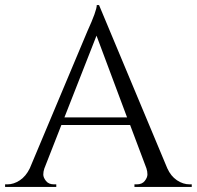

<svg xmlns="http://www.w3.org/2000/svg" viewBox="-30 -734 773 754"><path d="M715 -10H723V0H498V-10H507Q528 -10 538.5 -23.5Q549 -37 549 -49Q549 -61 545 -73L481 -243H211L144 -72Q140 -60 140 -48.5Q140 -37 150.5 -23.5Q161 -10 182 -10H191V0H-10V-10H-1Q24 -10 48 -26Q72 -42 87 -73L313 -611Q350 -692 350 -714H359L627 -73Q641 -42 665 -26Q689 -10 715 -10ZM223 -273H469L349 -594Z"/></svg>

Font: Cinzel Decorative
Style: Regular
Weight: 400
Designer: Natanael Gama
Version: Version 1.002;PS 001.002;hotconv 1.0.56;makeotf.lib2.0.21325